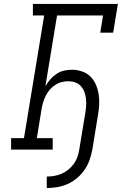

<svg xmlns="http://www.w3.org/2000/svg" viewBox="-20 -755 640 969"><path d="M216 194V136Q234 136 253 133Q272 130 290.5 122Q309 114 325 101Q341 88 352.5 72Q364 56 370.5 37.5Q377 19 380 0L410 -182Q413 -200 414.5 -219Q416 -238 414 -256Q412 -274 406 -290.5Q400 -307 388.5 -320Q377 -333 360 -339Q343 -345 325 -345Q308 -345 290.5 -340.5Q273 -336 258 -326Q243 -316 231 -302Q219 -288 211 -272Q203 -256 198 -239.5Q193 -223 190 -206L166 -58H246V0H36V-58H101L203 -677H146V-735H575L551 -590H486L500 -677H268L209 -319Q219 -337 233 -353.5Q247 -370 265 -382Q283 -394 303 -398.5Q323 -403 343 -403Q369 -403 394 -394.5Q419 -386 436.5 -368.5Q454 -351 464 -327.5Q474 -304 478 -278.5Q482 -253 480.5 -226Q479 -199 474 -172L446 0Q441 27 432 52.5Q423 78 407 101.5Q391 125 369 143.5Q347 162 321.5 173.5Q296 185 269 189.5Q242 194 216 194Z"/></svg>

Font: Iosevka Etoile Light Oblique
Style: Regular
Weight: 300
Italic angle: -9°
Designer: Belleve Invis
Foundry: Belleve Invis
Version: Version 15.5.2; ttfautohint (v1.8.4)